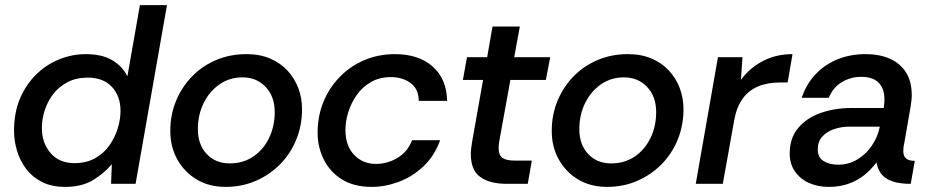

<svg xmlns="http://www.w3.org/2000/svg" viewBox="-20 -720 3653 752"><path d="M235 12Q182 12 144 -7.5Q106 -27 82 -59Q58 -91 46.5 -130Q35 -169 35 -208Q35 -280 59 -335.5Q83 -391 123.5 -430Q164 -469 214 -488.5Q264 -508 316 -508Q380 -508 420 -484Q460 -460 479 -421L528 -700H634L511 0H415L418 -77Q389 -42 345 -15Q301 12 235 12ZM272 -81Q317 -81 351 -99.5Q385 -118 407 -148.5Q429 -179 440.5 -215Q452 -251 452 -286Q452 -344 418 -380Q384 -416 324 -416Q278 -416 244 -398Q210 -380 188 -351Q166 -322 155 -287.5Q144 -253 144 -219Q144 -160 178 -120.5Q212 -81 272 -81Z M864 12Q799 12 750.5 -17Q702 -46 674.5 -95.5Q647 -145 647 -207Q647 -271 670 -326Q693 -381 733.5 -422Q774 -463 828 -485.5Q882 -508 945 -508Q998 -508 1038.5 -490.5Q1079 -473 1106.5 -443Q1134 -413 1148.5 -374.5Q1163 -336 1163 -292Q1163 -229 1140.5 -173.5Q1118 -118 1077 -76.5Q1036 -35 981.5 -11.5Q927 12 864 12ZM880 -80Q932 -80 971.5 -106.5Q1011 -133 1033.5 -179Q1056 -225 1056 -281Q1056 -342 1020.5 -379.5Q985 -417 930 -417Q879 -417 839.5 -389.5Q800 -362 777.5 -316Q755 -270 755 -214Q755 -154 789.5 -117Q824 -80 880 -80Z M1436 12Q1366 12 1319 -17.5Q1272 -47 1248 -95.5Q1224 -144 1224 -200Q1224 -266 1247 -321.5Q1270 -377 1311 -419Q1352 -461 1407 -484.5Q1462 -508 1527 -508Q1620 -508 1675 -459Q1730 -410 1731 -325H1620Q1620 -371 1588.5 -394.5Q1557 -418 1511 -418Q1467 -418 1433.5 -399Q1400 -380 1378 -349Q1356 -318 1344.5 -282Q1333 -246 1333 -211Q1333 -149 1367 -113.5Q1401 -78 1452 -78Q1498 -78 1537.5 -102Q1577 -126 1594 -171H1704Q1681 -108 1637.5 -67.5Q1594 -27 1541 -7.5Q1488 12 1436 12Z M1964 0Q1899 0 1861.5 -26.5Q1824 -53 1824 -117Q1824 -127 1825.5 -139Q1827 -151 1829 -164L1872 -407H1793L1809 -496H1888L1909 -616H2016L1994 -496H2135L2118 -407H1979L1935 -164Q1934 -157 1933.5 -151Q1933 -145 1933 -140Q1933 -112 1948 -101.5Q1963 -91 1997 -91H2063L2047 0Z M2358 12Q2293 12 2244.5 -17Q2196 -46 2168.5 -95.5Q2141 -145 2141 -207Q2141 -271 2164 -326Q2187 -381 2227.5 -422Q2268 -463 2322 -485.5Q2376 -508 2439 -508Q2492 -508 2532.5 -490.5Q2573 -473 2600.5 -443Q2628 -413 2642.5 -374.5Q2657 -336 2657 -292Q2657 -229 2634.5 -173.5Q2612 -118 2571 -76.5Q2530 -35 2475.5 -11.5Q2421 12 2358 12ZM2374 -80Q2426 -80 2465.5 -106.5Q2505 -133 2527.5 -179Q2550 -225 2550 -281Q2550 -342 2514.5 -379.5Q2479 -417 2424 -417Q2373 -417 2333.5 -389.5Q2294 -362 2271.5 -316Q2249 -270 2249 -214Q2249 -154 2283.5 -117Q2318 -80 2374 -80Z M2705 0 2792 -496H2888L2882 -407Q2915 -453 2967 -480.5Q3019 -508 3084 -508L3065 -397H3036Q2985 -397 2948 -381Q2911 -365 2888 -332.5Q2865 -300 2856 -251L2811 0Z M3226 12Q3183 12 3148.5 -3.5Q3114 -19 3093.5 -48.5Q3073 -78 3073 -119Q3073 -179 3106 -218.5Q3139 -258 3194 -277.5Q3249 -297 3314 -297H3441Q3443 -308 3443.5 -316Q3444 -324 3444 -331Q3444 -373 3421.5 -396Q3399 -419 3353 -419Q3312 -419 3277.5 -398.5Q3243 -378 3226 -337H3120Q3139 -393 3176 -431Q3213 -469 3262.5 -488.5Q3312 -508 3369 -508Q3426 -508 3466.5 -489.5Q3507 -471 3529 -435.5Q3551 -400 3551 -347Q3551 -335 3549.5 -324Q3548 -313 3546 -299L3521 -155Q3519 -148 3518.5 -140.5Q3518 -133 3518 -127Q3518 -109 3528.5 -99.5Q3539 -90 3563 -90L3547 0Q3485 0 3452.5 -20.5Q3420 -41 3413 -84Q3393 -57 3366 -35Q3339 -13 3304 -0.5Q3269 12 3226 12ZM3263 -75Q3304 -75 3338 -95.5Q3372 -116 3395 -150Q3418 -184 3426 -224H3308Q3276 -224 3247.5 -214.5Q3219 -205 3201 -185.5Q3183 -166 3183 -134Q3183 -103 3206 -89Q3229 -75 3263 -75Z"/></svg>

Font: Rethink Sans Medium
Style: Italic
Weight: 500
Italic angle: -10°
Designer: The Rethink Sans project authors (Hans Thiessen). DM Sans designed by Colophon Foundry.
Foundry: Rethink Communications LLC
Version: Version 1.001